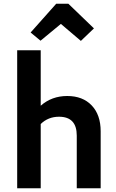

<svg xmlns="http://www.w3.org/2000/svg" viewBox="-20 -1008 621 1028"><path d="M197 -790 144 -834 281 -988H346L483 -856L413 -789L306 -880ZM72 0V-739H198V-442Q257 -494 340 -494Q423 -494 471 -443.5Q519 -393 519 -305V0H391V-282Q391 -383 296 -383Q238 -383 198 -344V0Z"/></svg>

Font: Cantarell
Style: Bold
Weight: 700
Designer: Dave Crossland, Nikolaus Waxweiler, Florian Fecher, Jacques Le Bailly, Eben Sorkin, Alexei Vanyashin, Alexios Zavras, Em
Version: Version 0.303